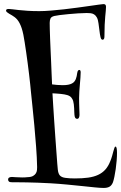

<svg xmlns="http://www.w3.org/2000/svg" viewBox="-20 -822 597 947"><path d="M490.2 -801.8Q497.6 -801.8 500.2 -798.3Q502.9 -794.9 502.9 -788.1Q502.9 -779.3 501.7 -768.1Q500.5 -756.8 499 -740Q497.6 -723.1 496.3 -699.5Q495.1 -675.8 495.1 -642.1Q495.1 -635.7 493.2 -630.9Q491.2 -626 485.8 -626Q478 -626 475.1 -642.1Q472.7 -652.3 470.9 -668.2Q469.2 -684.1 465.8 -707Q463.4 -725.6 457.8 -735.8Q452.1 -746.1 444.1 -751Q436 -755.9 426.8 -756.8Q417.5 -757.8 408.2 -757.8Q389.2 -757.8 364.5 -756.1Q339.8 -754.4 316.4 -752.2Q293 -750 274.2 -747.6Q255.4 -745.1 248 -743.2Q232.4 -739.3 228.8 -730.2Q225.1 -721.2 225.1 -709Q225.1 -698.2 225.6 -678Q226.1 -657.7 227.1 -631.6Q228 -605.5 229.5 -575.4Q231 -545.4 232.2 -515.1Q233.4 -484.9 234.6 -456.5Q235.8 -428.2 236.8 -405.8Q247.6 -404.3 261.5 -403.1Q275.4 -401.9 289.1 -401.9Q305.2 -401.9 316.2 -404.1Q327.1 -406.2 334.7 -410.2Q342.3 -414.1 346.7 -419.7Q351.1 -425.3 354 -432.1Q356.9 -439.5 358.2 -446.3Q359.4 -453.1 360.8 -461.9Q362.3 -471.2 365.2 -474.1Q368.2 -477.1 371.1 -477.1Q377.9 -477.1 377.9 -464.8Q377.9 -454.1 376.7 -438.5Q375.5 -422.9 374 -405.8Q372.6 -388.7 371.3 -371.1Q370.1 -353.5 370.1 -338.9Q370.1 -325.7 370.4 -312.5Q370.6 -299.3 371.1 -288.1Q371.6 -276.9 371.8 -268.1Q372.1 -259.3 372.1 -254.9Q372.1 -248 369.4 -241.9Q366.7 -235.8 359.9 -235.8Q348.6 -235.8 347.2 -255.9Q346.7 -260.7 346.4 -269.5Q346.2 -278.3 345.7 -288.1Q345.2 -297.9 344 -307.6Q342.8 -317.4 340.8 -324.2Q338.4 -332.5 332 -340.6Q325.7 -348.6 312 -353Q306.2 -355 297.6 -356.4Q289.1 -357.9 279.1 -358.9Q269 -359.9 258.5 -360.6Q248 -361.3 238.8 -361.8Q240.2 -337.4 242.4 -301.5Q244.6 -265.6 247.3 -225.8Q250 -186 252.9 -145.5Q255.9 -105 258.3 -71.3Q260.7 -37.6 262.5 -14.4Q264.2 8.8 265.1 14.2Q267.1 34.2 275.4 43.5Q283.7 52.7 301.8 55.2Q321.3 58.1 349.1 58.1Q386.2 58.1 414.6 54.2Q442.9 50.3 463.9 40.5Q484.9 30.8 499.5 14.4Q514.2 -2 523.9 -26.9Q529.3 -40 533 -53Q536.6 -65.9 539.3 -76.2Q542 -86.4 544.4 -92.8Q546.9 -99.1 549.8 -99.1Q553.7 -99.1 555.4 -90.1Q557.1 -81.1 557.1 -68.8Q557.1 -51.3 555.4 -30Q553.7 -8.8 550.8 11.7Q547.9 32.2 544.2 49.8Q540.5 67.4 537.1 77.1Q530.8 92.8 520 98.9Q509.3 105 491.2 105Q475.6 105 448.7 102.3Q421.9 99.6 387 95.9Q352.1 92.3 311.8 88.4Q271.5 84.5 229 82Q196.3 80.1 166.7 79.1Q137.2 78.1 112.8 77.6Q88.4 77.1 70.3 77.1Q52.2 77.1 42 77.1Q28.3 77.1 24.2 73.5Q20 69.8 20 64Q20 56.6 25.4 53.7Q30.8 50.8 39.1 50.8Q44.4 50.8 57.4 52Q70.3 53.2 88.9 53.2Q95.2 53.2 101.8 53Q108.4 52.7 116.2 51.8Q133.8 51.3 143.3 45.7Q152.8 40 157.2 32.5Q161.6 24.9 162.4 16.6Q163.1 8.3 163.1 2Q162.1 -45.4 158 -99.4Q153.8 -153.3 149.2 -204.6Q144.5 -255.9 139.9 -298.8Q135.3 -341.8 132.8 -367.2Q131.3 -383.8 128.9 -407Q126.5 -430.2 123.3 -456.5Q120.1 -482.9 116.5 -510.5Q112.8 -538.1 109.1 -564.2Q105.5 -590.3 101.8 -612.8Q98.1 -635.3 95.2 -650.9Q91.3 -669.9 86.7 -683.6Q82 -697.3 76.7 -707.5Q71.3 -717.8 65.2 -725.1Q59.1 -732.4 51.8 -737.8Q46.4 -742.2 39.1 -746.3Q31.7 -750.5 25.1 -754.4Q18.6 -758.3 14.2 -762Q9.8 -765.6 9.8 -770Q9.8 -777.8 22.9 -777.8Q29.8 -777.8 42 -776.1Q54.2 -774.4 72.5 -772.5Q90.8 -770.5 116 -768.8Q141.1 -767.1 173.8 -767.1Q199.2 -767.1 231 -769.8Q262.7 -772.5 296.1 -776.1Q329.6 -779.8 362.3 -784.4Q395 -789.1 421.9 -792.7Q448.7 -796.4 467 -799.1Q485.4 -801.8 490.2 -801.8Z"/></svg>

Font: Henny Penny
Style: Regular
Weight: 400
Version: Version 1.001